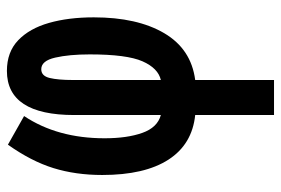

<svg xmlns="http://www.w3.org/2000/svg" viewBox="-152 -442 833 570"><g transform="rotate(-90 265.0 -156.5)"><path d="M209 6Q122 -3 76.5 -73.5Q31 -144 31 -270Q31 -349 51.5 -415Q72 -481 121 -550L206 -502Q140 -403 140 -263Q140 -196 156 -151Q172 -106 209 -96V-353Q209 -553 340 -553Q396 -553 431 -519.5Q466 -486 482.5 -428Q499 -370 499 -295Q499 -166 452 -86Q405 -6 313 6V240H209ZM313 -96Q348 -104 368.5 -150.5Q389 -197 389 -307Q389 -368 379.5 -409.5Q370 -451 345 -451Q325 -451 319 -426Q313 -401 313 -357Z"/></g></svg>

Font: Noto Sans Mono Condensed
Style: Bold
Weight: 700
Width: 3
Designer: Monotype Design Team
Foundry: Monotype Imaging Inc.
Version: Version 2.014